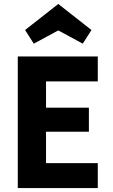

<svg xmlns="http://www.w3.org/2000/svg" viewBox="-20 -952 570 972"><path d="M70 0V-666H475V-540H213V-407H430V-285H213V-126H475V0ZM151 -731 107 -800 275 -932 443 -800 399 -731 275 -798Z"/></svg>

Font: Secular One
Style: Regular
Weight: 400
Designer: Michal Sahar
Foundry: Hagilda
Version: Version 1.002; ttfautohint (v1.8.4.7-5d5b);gftools[0.9.29]